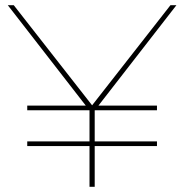

<svg xmlns="http://www.w3.org/2000/svg" viewBox="-20 -720 710 740"><path d="M325 -303 330 -288 10 -700H33L339 -309H331L637 -700H660L340 -288L345 -303V0H325ZM85 -175H585V-157H85ZM85 -313H585V-295H85Z"/></svg>

Font: Montserrat
Style: Regular
Weight: 400
Designer: Julieta Ulanovsky
Foundry: Julieta Ulanovsky
Version: Version 8.000